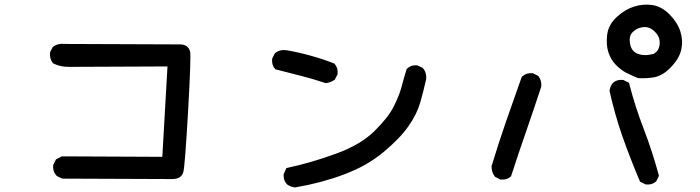

<svg xmlns="http://www.w3.org/2000/svg" viewBox="-20 -813 3040 834"><path d="M248.5 -38.1 228 -47.9 226.6 -48.8 225.1 -50.3Q208.5 -68.8 210.9 -94.7V-96.7L211.9 -98.1L221.7 -117.7L223.1 -120.6L226.1 -122.1L246.6 -132.8L248.5 -133.8H251L685.1 -131.8L707.5 -524.4L278.3 -522.5Q241.7 -522.5 212.4 -537.1L210.4 -538.1L209 -540Q194.8 -558.6 197.3 -584V-585.9L198.2 -587.4L208 -606.9L209 -608.9L211.4 -610.4Q233.4 -626 263.2 -622.1L765.6 -620.1H766.1H766.6Q781.7 -619.1 792 -611.1Q802.2 -603 805.7 -588.9Q810.5 -566.4 796.9 -328.1Q783.2 -90.3 776.4 -65.9Q768.1 -35.2 727.5 -35.2L252.9 -37.1H250.5Z M1259.8 1Q1241.2 -1.5 1227.5 -11.7L1227.1 -12.2L1226.6 -12.7Q1210.9 -28.3 1211.9 -54.2V-56.2L1212.9 -57.6L1221.7 -78.1L1223.6 -82.5L1228.5 -84Q1335 -106.9 1440.9 -146Q1545.4 -184.1 1605 -242.2Q1634.8 -271.5 1656 -298.1Q1677.2 -324.7 1689 -348.1Q1701.2 -372.1 1710 -393.6Q1718.8 -415 1723.6 -433.6Q1733.9 -472.7 1745.6 -510.7L1746.1 -513.2L1748 -514.6Q1753.4 -520 1760 -523.4Q1766.6 -526.9 1774.2 -528.3Q1781.7 -529.8 1790.5 -529.3H1792.5L1793.9 -528.3L1813.5 -519.5L1815.4 -518.6L1816.9 -517.1Q1822.8 -510.7 1826.2 -502.9Q1829.6 -495.1 1830.8 -486.8Q1832 -478.5 1831.1 -469.7V-469.2V-468.8Q1819.8 -418.5 1805.7 -368.7Q1791 -316.9 1754.4 -265.1Q1718.3 -212.9 1647 -153.3Q1628.9 -138.2 1609.1 -124.5Q1589.4 -110.8 1567.6 -98.4Q1545.9 -85.9 1522.2 -75.2Q1498.5 -64.5 1473.1 -54.7Q1371.6 -17.1 1262.2 1H1260.7ZM1392.6 -452.6Q1339.8 -470.2 1286.1 -483.9Q1231.9 -497.6 1179.2 -511.2L1176.3 -511.7L1174.3 -514.2Q1159.7 -530.8 1162.1 -556.6V-558.6L1163.1 -560.1L1172.9 -579.6L1173.8 -581.5L1175.8 -583Q1196.8 -599.1 1226.1 -594.7Q1280.3 -585 1330.6 -570.8Q1356 -564 1380.9 -555.7Q1405.8 -547.4 1430.2 -537.6L1432.6 -536.6L1434.1 -534.7Q1448.7 -518.1 1446.3 -492.2V-490.2L1445.3 -488.8L1435.5 -469.2L1434.6 -467.3L1432.6 -465.8Q1416.5 -454.6 1396.5 -452.1H1394.5Z M2782.7 -12.7 2763.2 -22.5 2759.8 -23.9 2758.8 -27.3Q2718.3 -122.6 2684.1 -219.2Q2667 -268.1 2653.1 -317.4Q2639.2 -366.7 2627.9 -417V-418.5V-419.9Q2630.4 -438.5 2642.1 -452.6L2642.6 -453.1L2643.1 -453.6Q2659.7 -468.3 2685.5 -465.8H2687.5L2689 -464.8L2708.5 -455.1L2712.4 -453.1L2713.4 -448.7Q2738.8 -349.6 2776.4 -252.4Q2814 -154.3 2841.3 -53.2L2842.3 -49.8L2840.8 -46.4L2831.1 -26.9L2830.1 -24.9L2828.6 -23.9Q2812 -9.3 2786.1 -11.7H2784.2ZM2151.9 -34.2 2132.3 -43.9 2130.4 -44.9 2128.9 -46.9Q2115.2 -64.9 2115.2 -89.8V-91.3L2115.7 -92.8Q2145 -189.5 2178.2 -285.6Q2211.4 -381.3 2245.6 -477.1L2246.6 -479.5L2248.5 -481Q2267.1 -497.6 2293 -495.1H2294.9L2296.4 -494.1L2315.9 -484.4L2317.9 -483.4L2319.3 -481.4Q2333.5 -462.9 2331.1 -437.5V-436.5L2330.6 -435.5Q2299.3 -339.8 2265.6 -242.7Q2231.9 -146.5 2200.7 -49.8L2199.7 -46.9L2197.8 -45.4Q2181.2 -30.8 2155.3 -33.2H2153.3ZM2750.5 -474.1Q2737.8 -479.5 2725.6 -484.9Q2713.4 -490.2 2701.7 -496.1Q2676.8 -508.8 2655.3 -531.2Q2632.8 -554.2 2622.6 -586.2Q2612.3 -618.2 2617.2 -661.1Q2622.6 -706.1 2659.7 -739.7Q2677.2 -755.9 2696 -767.1Q2714.8 -778.3 2734.9 -784.7Q2774.9 -796.9 2814 -791Q2854.5 -784.7 2888.7 -750Q2897 -741.7 2904.1 -732.9Q2911.1 -724.1 2917 -714.8Q2922.9 -705.6 2927.5 -696Q2932.1 -686.5 2935.1 -676.8Q2947.8 -637.2 2939.5 -598.1Q2930.7 -558.6 2894.5 -521.5Q2885.7 -512.2 2877 -504.9Q2868.2 -497.6 2859.1 -492.2Q2850.1 -486.8 2841.1 -483.2Q2832 -479.5 2823.2 -477.5Q2806.2 -474.6 2788.8 -473.6Q2771.5 -472.7 2753.4 -473.6H2752ZM2818.4 -578.6Q2828.6 -584.5 2834.5 -591.6Q2840.3 -598.6 2842.8 -607.9Q2845.7 -617.2 2845.7 -627Q2845.7 -636.7 2842.8 -647Q2841.8 -650.4 2840.1 -654.1Q2838.4 -657.7 2835.9 -661.4Q2833.5 -665 2830.6 -668.7Q2827.6 -672.4 2824 -675.8Q2820.3 -679.2 2816.4 -682.6Q2795.9 -698.7 2771 -694.8Q2745.1 -690.9 2727.1 -672.4Q2710.9 -655.3 2716.8 -623Q2719.7 -606.4 2727.8 -595.9Q2735.8 -585.4 2749.5 -579.6Q2777.3 -568.4 2818.4 -578.6Z"/></svg>

Font: NaikaiFont
Style: Bold
Weight: 700
Version: Version 1.89